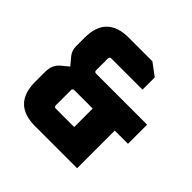

<svg xmlns="http://www.w3.org/2000/svg" viewBox="-172 -859 1028 1028"><g transform="rotate(45 342.0 -345.0)"><path d="M58 -168V-244Q58 -296 91 -324L133 -359L98 -401Q78 -425 78 -459V-522Q78 -690 246 -690H424L494 -638V-545H258Q245 -545 245 -532V-443Q245 -430 258 -430H644V-285H544V0H226Q58 0 58 -168ZM225 -158Q225 -145 238 -145H377V-285H238Q225 -285 225 -272Z"/></g></svg>

Font: Oxanium ExtraBold
Style: Regular
Weight: 800
Designer: Severin Meyer
Version: Version 2.000